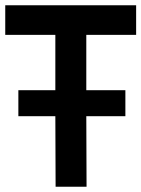

<svg xmlns="http://www.w3.org/2000/svg" viewBox="-28 -712 539 732"><path d="M42 -368H183V-579H-8V-692H491V-579H301V-368H450V-269H301L302 0H184L183 -269H42Z"/></svg>

Font: Panefresco 800wt
Style: Regular
Weight: 800
Designer: Campivisivi
Foundry: Campivisivi & Chank Co
Version: Version 1.001